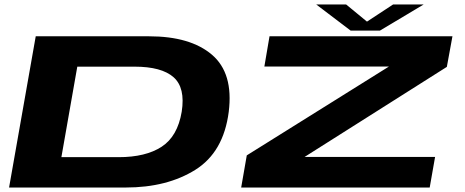

<svg xmlns="http://www.w3.org/2000/svg" viewBox="-20 -837 2076 857"><path d="M20.5 0H541Q725.5 0 851.8 -79Q978 -158 1001 -338Q1022.5 -510.5 926 -592.8Q829.5 -675 645 -675H139.5ZM254 -135.5 325 -539.5H580.5Q701 -539.5 754.5 -492.5Q808 -445.5 791 -338Q772.5 -228 701.2 -181.8Q630 -135.5 509.5 -135.5ZM1056.5 0H1898L1922 -136.5H1339.5L1974.5 -538.5L1999.5 -675H1183L1160 -540H1716L1081.5 -143.5ZM1545 -700.5H1676L1871 -817H1734.5L1618 -740.5L1525 -817H1391.5Z"/></svg>

Font: Anybody ExtraExpanded
Style: Bold Italic
Weight: 700
Width: 8
Italic angle: -10°
Version: Version 1.113;gftools[0.9.25]